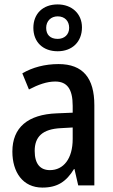

<svg xmlns="http://www.w3.org/2000/svg" viewBox="-20 -839 513 869"><path d="M241 -607C307 -607 351 -650 351 -715C351 -778 304 -819 241 -819C174 -819 131 -777 131 -713C131 -649 174 -607 241 -607ZM241 -663C207 -663 189 -682 189 -713C189 -744 211 -765 241 -765C273 -765 293 -744 293 -713C293 -682 271 -663 241 -663ZM245 -549C183 -549 127 -534 81 -507L111 -434C153 -456 192 -470 230 -470C283 -470 309 -437 309 -360V-329L237 -326C106 -321 36 -262 36 -153C36 -60 83 10 172 10C240 10 280 -17 315 -74H317L334 0H407V-363C407 -485 356 -549 245 -549ZM256 -259 309 -262V-210C309 -120 267 -69 206 -69C163 -69 137 -96 137 -156C137 -220 172 -255 256 -259Z"/></svg>

Font: Noto Sans Devanagari Condensed Medium
Style: Regular
Weight: 500
Width: 3
Designer: Jelle Bosma - Monotype Design Team
Foundry: Monotype Imaging Inc.
Version: Version 2.004